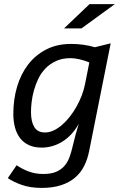

<svg xmlns="http://www.w3.org/2000/svg" viewBox="-20 -710 590 935"><path d="M332 9.8Q339.4 -22 347.4 -51.8Q355.5 -81.5 363.8 -107.9Q349.1 -80.6 329.3 -58.8Q309.6 -37.1 286.6 -22.2Q263.7 -7.3 237.3 0.7Q210.9 8.8 183.1 8.8Q147.9 8.8 121.8 -2.9Q95.7 -14.6 78.6 -36.4Q61.5 -58.1 53.2 -88.4Q44.9 -118.7 44.9 -155.8Q44.9 -226.1 63.2 -287.8Q81.5 -349.6 117.2 -396Q152.8 -442.4 205.3 -469.2Q257.8 -496.1 326.2 -496.1Q357.9 -496.1 386.7 -491.9Q415.5 -487.8 441.9 -480L519 -499L414.1 25.9Q406.2 65.4 389.9 98.1Q373.5 130.9 345.7 154.8Q317.9 178.7 277.3 191.9Q236.8 205.1 183.6 205.1Q126.5 205.1 84.5 189.9Q42.5 174.8 18.1 157.2L61 94.7Q88.9 113.8 120.8 125.5Q152.8 137.2 190.9 137.2Q229 137.2 253.4 126.7Q277.8 116.2 293.2 98.6Q308.6 81.1 317.4 58.1Q326.2 35.2 332 9.8ZM130.9 -164.1Q130.9 -117.7 147 -91.3Q163.1 -64.9 199.2 -64.9Q220.2 -64.9 241.2 -74.7Q262.2 -84.5 282 -101.6Q301.8 -118.7 319.8 -141.6Q337.9 -164.6 352.5 -190.7Q367.2 -216.8 377.9 -244.6Q388.7 -272.5 394 -299.8L415 -405.8Q392.1 -415.5 367.9 -421.1Q343.8 -426.8 323.2 -426.8Q283.2 -426.8 253.4 -413.1Q223.6 -399.4 202.1 -377.4Q180.7 -355.5 167 -327.4Q153.3 -299.3 145.3 -270Q137.2 -240.7 134 -212.9Q130.9 -185.1 130.9 -164.1ZM539.1 -689.9 377 -571.8H292L416 -689.9ZM0 -490.2Z"/></svg>

Font: Code New Roman
Style: Italic
Weight: 400
Italic angle: -11°
Monospace: yes
Designer: Sam Radian
Foundry: Code New Roman
Version: Version 1.508 October 19, 2014